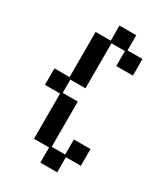

<svg xmlns="http://www.w3.org/2000/svg" viewBox="-202 -806 869 1001"><g transform="rotate(30 232.0 -305.5)"><path d="M212 107V16H121V-256H30V-355H121V-627H212V-718H313V-627H403V-527H303V-617H222V-346H131V-266H222V6H303V-85H403V16H313V107Z"/></g></svg>

Font: Pixelify Sans
Style: Regular
Weight: 400
Designer: Stefie Justprince
Foundry: Typecalism Foundryline
Version: Version 1.000;February 13, 2025;FontCreator 15.0.0.3015 64-b